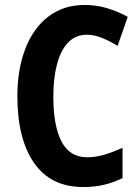

<svg xmlns="http://www.w3.org/2000/svg" viewBox="-20 -744 566 774"><path d="M331 -604Q284 -604 254 -572Q224 -540 209.5 -484Q195 -428 195 -355Q195 -237 228 -173.5Q261 -110 331 -110Q365 -110 399 -120Q433 -130 474 -148V-26Q437 -8 399 1Q361 10 315 10Q185 10 117.5 -87Q50 -184 50 -356Q50 -463 81.5 -546Q113 -629 174 -676.5Q235 -724 322 -724Q369 -724 412 -711Q455 -698 495 -676L454 -559Q422 -579 390.5 -591.5Q359 -604 331 -604Z"/></svg>

Font: Noto Sans Gurmukhi Condensed
Style: Bold
Weight: 700
Width: 3
Designer: Jelle Bosma - Monotype Design Team
Foundry: Monotype Imaging Inc.
Version: Version 2.004; ttfautohint (v1.8.4.7-5d5b)